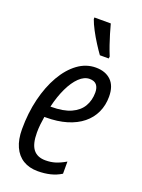

<svg xmlns="http://www.w3.org/2000/svg" viewBox="-147 -832 670 908"><g transform="rotate(20 188.0 -377.5)"><path d="M161.6 9.8Q118.7 9.8 87.9 -9Q57.1 -27.8 40.8 -64Q24.4 -100.1 24.4 -152.3Q24.4 -233.4 41.7 -304.4Q59.1 -375.5 90.3 -429.7Q121.6 -483.9 163.3 -514.4Q205.1 -544.9 253.9 -544.9Q302.2 -544.9 330.6 -517.6Q358.9 -490.2 358.9 -436.5Q358.9 -393.1 342.3 -357.2Q325.7 -321.3 293.9 -295.7Q262.2 -270 216.1 -256.1Q169.9 -242.2 110.8 -242.2H104Q100.6 -222.7 98.4 -202.1Q96.2 -181.6 96.2 -161.1Q96.2 -103.5 116.7 -77.1Q137.2 -50.8 178.7 -50.8Q205.6 -50.8 228.3 -57.9Q251 -64.9 278.8 -81.1V-20Q253.9 -4.4 224.6 2.7Q195.3 9.8 161.6 9.8ZM114.3 -297.9H117.7Q179.2 -297.9 217.3 -315.2Q255.4 -332.5 273.2 -363Q291 -393.6 291 -432.6Q291 -457 279.8 -470.7Q268.6 -484.4 244.1 -484.4Q217.3 -484.4 192.1 -460.2Q167 -436 147 -394Q127 -352.1 114.3 -297.9ZM251 -606Q237.8 -624 220.5 -651.1Q203.1 -678.2 188 -706.8Q172.9 -735.4 165.5 -756.8V-765.1H248Q254.4 -741.2 261.7 -716.6Q269 -691.9 277.6 -667Q286.1 -642.1 296.9 -615.7L295.4 -606Z"/></g></svg>

Font: Open Sans Condensed
Style: Italic
Weight: 400
Width: 3
Italic angle: -12°
Designer: Monotype Design Team
Foundry: Monotype Imaging Inc.
Version: Version 3.000